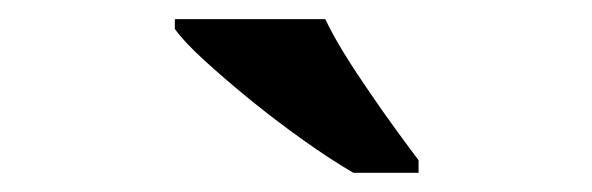

<svg xmlns="http://www.w3.org/2000/svg" viewBox="-20 -786 617 200"><path d="M416 -606H348.1Q324.7 -619.6 296.1 -639.9Q267.6 -660.2 241.2 -681.6Q214.8 -703.1 193.1 -722.9Q171.4 -742.7 162.1 -755.9V-766.1H318.8Q326.7 -749.5 338.9 -729.7Q351.1 -710 364.7 -690.4Q377.9 -670.9 391.6 -652.1Q405.3 -633.3 416 -619.1Z"/></svg>

Font: Sitara
Style: Bold Italic
Weight: 700
Italic angle: -11°
Designer: Neelakash Kshetrimayum
Foundry: Neelakash Kshetrimayum
Version: Version 1.000;PS Version 1.000;PS 1.0;hotconv 1.;hotconv 1.0